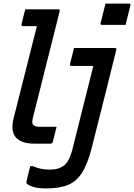

<svg xmlns="http://www.w3.org/2000/svg" viewBox="-20 -802 749 1072"><path d="M569 -782H700Q711 -782 708 -771L681 -663H550Q539 -663 542 -674ZM121 -750H305Q316 -750 313 -739Q298 -677 278.5 -600.5Q259 -524 238.5 -442.5Q218 -361 199 -284.5Q180 -208 164 -146Q156 -116 165 -105Q173 -94 204 -94H296Q291 -73 285.5 -52.5Q280 -32 275 -11Q273 0 262 0H172Q99 0 68.5 -35Q38 -70 56 -142Q69 -194 86 -260.5Q103 -327 121 -399Q139 -471 156 -537.5Q173 -604 186 -656H109Q98 -656 100 -667Q105 -688 110.5 -708.5Q116 -729 121 -750ZM621 -534Q633 -534 629 -523Q598 -398 564 -261.5Q530 -125 491 28Q469 114 438 162.5Q407 211 359.5 230.5Q312 250 238 250Q192 250 164 241Q136 232 128 221Q126 218 128 213Q133 189 138 169Q143 149 149 126H165Q187 136 209 140.5Q231 145 261 145Q309 145 340 120Q368 95 383 37Q418 -105 446.5 -216.5Q475 -328 501 -434H380Q369 -434 371 -445Q377 -468 382.5 -490Q388 -512 393 -534Z"/></svg>

Font: Recursive Mn Lnr St Med
Style: Italic
Weight: 500
Italic angle: -15°
Monospace: yes
Version: Version 1.079;hotconv 1.0.112;makeotfexe 2.5.65598; ttfautoh